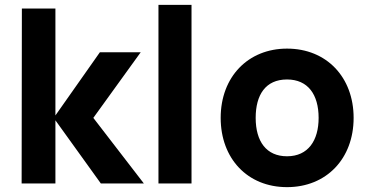

<svg xmlns="http://www.w3.org/2000/svg" viewBox="-20 -755 1515 790"><path d="M69 0H208V-260L395 0H572L364 -270L559 -540H391L208 -280V-720H70Z M632 0H768V-735H632Z M1161 15C1323 15 1435 -102 1435 -270C1435 -437 1324 -555 1161 -555C1001 -555 888 -439 888 -270C888 -103 998 15 1161 15ZM1032 -270C1032 -364 1072 -428 1161 -428C1247 -428 1291 -366 1291 -270C1291 -177 1248 -112 1161 -112C1076 -112 1032 -173 1032 -270Z"/></svg>

Font: Eudonet ExtraBold
Style: Regular
Weight: 800
Designer: Mikhail Sharanda
Foundry: Mikhail Sharanda
Version: Version 4.503;Glyphs 3.1.2 (3151)